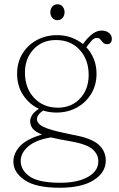

<svg xmlns="http://www.w3.org/2000/svg" viewBox="-20 -635 558 904"><path d="M322 -0.5Q409.5 15 443.8 45.5Q478 76 478 121Q478 177.5 421.2 213.2Q364.5 249 261 249Q148.5 249 95.8 212.8Q43 176.5 43 126Q43 87 74 53.2Q105 19.5 178 -1.5Q145 -14.5 133.5 -30Q122 -45.5 122 -66Q122 -77 130.8 -92.5Q139.5 -108 163.5 -122.5Q117.5 -144 89 -187.2Q60.5 -230.5 60.5 -287.5Q60.5 -341 85.5 -382Q110.5 -423 153.2 -446.2Q196 -469.5 249 -469.5Q284 -469.5 315 -458.5Q346 -447.5 370.5 -427.5L380 -440Q398.5 -463.5 417.8 -477.2Q437 -491 459 -491Q479.5 -491 493 -480Q506.5 -469 506.5 -453.5Q506.5 -427 484.5 -427Q472 -427 465.2 -434.5Q458.5 -442 452.5 -449.2Q446.5 -456.5 437.5 -456.5Q423 -456.5 412.2 -444.5Q401.5 -432.5 386.5 -412.5Q409 -388.5 421.8 -356.8Q434.5 -325 434.5 -288Q434.5 -234.5 409.2 -193Q384 -151.5 341.2 -128.2Q298.5 -105 245.5 -105Q213 -105 183 -114.5Q154 -94.5 154 -74Q154 -60 167.8 -48.2Q181.5 -36.5 217.8 -25.2Q254 -14 322 -0.5ZM243.5 -446.5Q178.5 -446.5 138 -403Q97.5 -359.5 97.5 -293Q97.5 -220 140.8 -174Q184 -128 252 -128Q317 -128 357.2 -171.5Q397.5 -215 397.5 -282Q397.5 -354.5 355 -400.5Q312.5 -446.5 243.5 -446.5ZM77.5 122.5Q77.5 166.5 120 196Q162.5 225.5 264 225.5Q345.5 225.5 394.2 198Q443 170.5 443 124Q443 92 415.8 67.8Q388.5 43.5 311 30Q256 21 220 12Q149 23.5 113.2 54.2Q77.5 85 77.5 122.5ZM250.5 -540Q235.5 -540 226.2 -551Q217 -562 217 -577.5Q217 -593 226.2 -604Q235.5 -615 250.5 -615Q265.5 -615 274.8 -604Q284 -593 284 -577.5Q284 -562 274.8 -551Q265.5 -540 250.5 -540Z"/></svg>

Font: Fraunces 9pt S050 Thin
Style: Regular
Weight: 100
Version: Version 1.000; ttfautohint (v1.8.3)